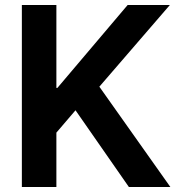

<svg xmlns="http://www.w3.org/2000/svg" viewBox="-20 -750 717 773"><path d="M207 -730V-396H211L494 -730H664L380 -401L666 3H499L284 -306L207 -216V3H68V-730Z"/></svg>

Font: Sinter Bold
Style: Regular
Weight: 700
Foundry: Adobe & rsms
Version: Version 1.000